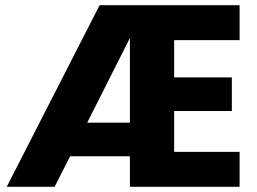

<svg xmlns="http://www.w3.org/2000/svg" viewBox="-20 -722 995 742"><path d="M653 -567V-423H876V-293H653V-135H906V0H482V-118H251L191 0H6L365 -702H906V-567ZM482 -248V-575L317 -248Z"/></svg>

Font: IBM-Poppins
Style: Poppins-Bold
Weight: 700
Designer: Mike Abbink, Paul van der Laan, Pieter van Rosmalen, Ben Mitchell, Mark Frömberg
Foundry: Bold Monday
Version: Version 1.1